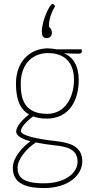

<svg xmlns="http://www.w3.org/2000/svg" viewBox="-20 -755 454 973"><path d="M267 -505C250 -508 232 -510 223 -510C137 -510 61 -448 61 -332C61 -268 73 -206 127 -175C97 -152 62 -115 62 -89C62 -67 90 -51 134 -39C93 -10 45 45 45 94C45 148 71 198 202 198C333 198 397 128 397 63C397 -16 331 -32 263 -40C162 -51 86 -69 86 -91C86 -111 118 -144 148 -165C167 -158 190 -154 217 -154C333 -154 379 -249 379 -350C379 -421 350 -468 303 -485C324 -484 356 -483 379 -483C391 -483 395 -488 395 -496C395 -502 393 -505 393 -505ZM85 -330C85 -435 149 -486 223 -486C304 -486 355 -442 355 -350C355 -269 314 -178 220 -178C101 -178 85 -257 85 -330ZM202 174C89 174 69 138 69 94C69 51 118 -6 162 -33C191 -27 225 -22 261 -18C315 -12 373 -1 373 64C373 120 314 174 202 174ZM217 -562C233 -562 243 -573 243 -590C243 -603 236 -614 228 -619C227 -652 237 -686 259 -723C258 -728 251 -735 246 -735C232 -735 192 -649 192 -596C192 -567 202 -562 217 -562Z"/></svg>

Font: Yanone Kaffeesatz Extra Light
Style: Regular
Weight: 200
Designer: Yanone (Cyrillic: Daniel Pouzeot & Huerta Tipografica)
Foundry: Yanone
Version: Version 1.100;PS 001.100;hotconv 1.0.70;makeotf.lib2.5.58329